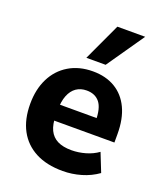

<svg xmlns="http://www.w3.org/2000/svg" viewBox="-141 -849 814 954"><g transform="rotate(20 266.0 -372.5)"><path d="M303 11Q218 11 159 -20Q100 -51 69 -108.5Q38 -166 38 -248Q38 -325 67 -383Q96 -441 150 -473.5Q204 -506 277 -506Q345 -506 394.5 -476.5Q444 -447 470.5 -391Q497 -335 497 -255V-210H159V-294H387L373 -278Q373 -346 349 -376Q325 -406 280 -406Q248 -406 225 -390Q202 -374 189.5 -342.5Q177 -311 177 -263V-239Q177 -190 191.5 -160Q206 -130 235 -115.5Q264 -101 309 -101Q345 -101 382 -111.5Q419 -122 448 -143L487 -45Q448 -17 400 -3Q352 11 303 11ZM222 -558 314 -756H461L324 -558Z"/></g></svg>

Font: Nunito Sans 10pt SemiCondensed ExtraBold
Style: Regular
Weight: 800
Width: 4
Designer: Vernon Adams
Foundry: Vernon Adams
Version: Version 3.101;gftools[0.9.27]